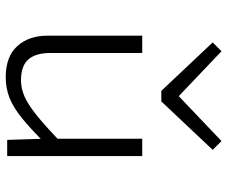

<svg xmlns="http://www.w3.org/2000/svg" viewBox="-80 -690 775 654"><g transform="rotate(90 307.0 -362.5)"><path d="M511 0H456L452 -125V-460H511ZM464 -183 475 -137Q422 -83 384 -52Q346 -21 313 -8Q280 5 243 5Q172 5 136.5 -34.5Q101 -74 101 -137V-460H160V-147Q160 -97 182 -72Q204 -47 253 -47Q280 -47 307 -58.5Q334 -70 371 -99.5Q408 -129 464 -183ZM490 -700 325 -525H298L294 -572L460 -730ZM124 -700 154 -730 320 -572 316 -525H289Z"/></g></svg>

Font: Intel One Mono Light
Style: Regular
Weight: 300
Monospace: yes
Designer: Fred Shallcrass
Foundry: Frere-Jones Type LLC
Version: Version 1.004